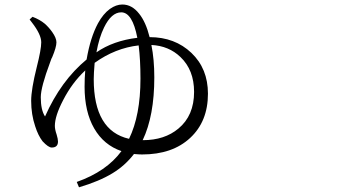

<svg xmlns="http://www.w3.org/2000/svg" viewBox="-20 -758 1540 839"><path d="M325.2 60.5 315.4 37.1Q445.3 -8.8 510.7 -97.7Q433.6 -124 391.6 -196.8Q349.6 -269.5 349.6 -378.9Q349.6 -417 352.5 -450.2Q294.9 -396.5 255.9 -320.3Q219.7 -251 219.7 -208Q219.7 -192.4 227.5 -169.9Q233.4 -150.4 233.4 -139.6Q233.4 -113.3 206.1 -113.3Q191.4 -113.3 166 -140.6Q146.5 -166 133.8 -206.1Q116.2 -257.8 116.2 -317.4Q116.2 -367.2 140.6 -464.8Q160.2 -542 160.2 -573.2Q160.2 -607.4 119.1 -660.2Q112.3 -668.9 109.4 -672.9L122.1 -684.6Q153.3 -672.9 175.8 -654.3Q193.4 -638.7 208 -618.2Q226.6 -591.8 226.6 -573.2Q226.6 -551.8 208 -507.8Q204.1 -501 203.1 -497.1Q202.1 -493.2 199.2 -486.3Q158.2 -377 158.2 -333Q158.2 -277.3 176.8 -249Q246.1 -405.3 358.4 -498Q375 -594.7 408.2 -656.2Q430.7 -697.3 460 -718.8Q487.3 -738.3 514.6 -738.3Q556.6 -738.3 587.9 -698.2Q617.2 -662.1 633.8 -595.7Q744.1 -595.7 816.4 -526.9Q888.7 -458 888.7 -348.6Q888.7 -227.5 811 -155.3Q733.4 -83 600.6 -83Q588.9 -83 565.4 -85Q526.4 -34.2 471.7 -1Q414.1 34.2 325.2 60.5ZM603.5 -145.5H604.5Q699.2 -145.5 759.8 -196.3Q828.1 -252.9 828.1 -356.4Q828.1 -452.1 768.6 -508.8Q717.8 -557.6 641.6 -561.5Q654.3 -498 654.3 -419.9Q654.3 -252 603.5 -145.5ZM543.9 -151.4Q593.8 -253.9 593.8 -414.1Q593.8 -497.1 585.9 -559.6Q483.4 -547.9 393.6 -483.4Q389.6 -436.5 389.6 -412.1Q389.6 -186.5 543.9 -151.4ZM401.4 -529.3Q474.6 -580.1 580.1 -592.8Q558.6 -704.1 509.8 -704.1Q466.8 -704.1 434.6 -637.7Q413.1 -593.8 401.4 -529.3Z"/></svg>

Font: Bpmf GenYo Min R
Style: R
Weight: 400
Foundry: But Ko
Version: Version 1.320